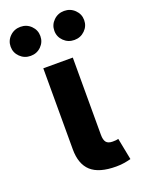

<svg xmlns="http://www.w3.org/2000/svg" viewBox="-192 -825 654 893"><g transform="rotate(-20 135.0 -378.5)"><path d="M224.1 2.9Q139.6 2.9 100.3 -32.7Q61 -68.4 61 -141.6V-542.5H207V-160.6Q207 -134.8 216.3 -123.3Q225.6 -111.8 248 -111.8Q258.8 -111.8 265.1 -112.5Q271.5 -113.3 276.4 -114.7L297.4 -7.3Q285.6 -3.9 266.6 -0.5Q247.6 2.9 224.1 2.9ZM242.7 -616.7Q211.9 -616.7 190.4 -637.7Q168.9 -658.7 168.9 -688.5Q168.9 -718.3 190.4 -739.3Q211.9 -760.3 242.7 -760.3Q273.4 -760.3 294.9 -739.3Q316.4 -718.3 316.4 -688.5Q316.4 -658.7 294.9 -637.7Q273.4 -616.7 242.7 -616.7ZM26.4 -616.7Q-4.4 -616.7 -25.9 -637.7Q-47.4 -658.7 -47.4 -688.5Q-47.4 -718.3 -25.9 -739.3Q-4.4 -760.3 26.4 -760.3Q57.1 -760.3 78.4 -739.3Q99.6 -718.3 99.6 -688.5Q99.6 -658.7 78.4 -637.7Q57.1 -616.7 26.4 -616.7Z"/></g></svg>

Font: Inter 16pt
Style: Bold
Weight: 700
Version: Version 4.001;git-66647c0bb